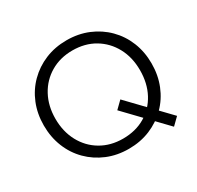

<svg xmlns="http://www.w3.org/2000/svg" viewBox="-162 -920 1176 1145"><g transform="rotate(-30 426.0 -347.5)"><path d="M724 36 480 -218 528 -265 772 -11ZM426 16Q346 16 278.5 -12Q211 -40 160.5 -90.5Q110 -141 82.5 -209.5Q55 -278 55 -358Q55 -438 82.5 -506Q110 -574 160.5 -624.5Q211 -675 278.5 -703Q346 -731 426 -731Q506 -731 573.5 -703Q641 -675 691.5 -624.5Q742 -574 769.5 -506Q797 -438 797 -358Q797 -278 769.5 -209.5Q742 -141 691.5 -90.5Q641 -40 573.5 -12Q506 16 426 16ZM426 -54Q513 -54 578.5 -92.5Q644 -131 680.5 -199.5Q717 -268 717 -358Q717 -446 680 -514.5Q643 -583 577.5 -622Q512 -661 426 -661Q341 -661 275 -622Q209 -583 172 -514.5Q135 -446 135 -358Q135 -270 172 -201Q209 -132 275 -93Q341 -54 426 -54Z"/></g></svg>

Font: Wix Madefor Display
Style: Regular
Weight: 400
Designer: Dalton Maag Ltd
Foundry: Dalton Maag Ltd
Version: Version 3.100